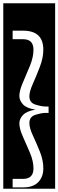

<svg xmlns="http://www.w3.org/2000/svg" viewBox="-32 -938 356 1170"><path d="M304 212H-12V-918H304ZM184 -270Q131 -261 108.5 -237.5Q86 -214 86 -186Q86 -153 107.5 -105.5Q129 -58 150.5 -7Q172 44 172 88Q172 152 109 152H45V204H109Q170 204 201 172Q232 140 232 88Q232 38 211 -14Q190 -66 168.5 -112Q147 -158 147 -188Q147 -227 184.5 -238.5Q222 -250 245 -250H264V-289H245Q222 -289 184.5 -300.5Q147 -312 147 -351Q147 -380 168.5 -428Q190 -476 211 -531Q232 -586 232 -635Q232 -751 109 -751H45V-699H109Q172 -699 172 -635Q172 -590 150.5 -537Q129 -484 107.5 -435Q86 -386 86 -353Q86 -326 108 -302Q130 -278 184 -270Z"/></svg>

Font: Zilla Slab Highlight
Style: Regular
Weight: 400
Designer: Typotheque Type Foundry
Foundry: Typotheque type foundry
Version: Version 1.1; 2017; ttfautohint (v1.6)